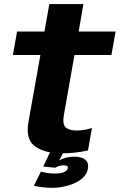

<svg xmlns="http://www.w3.org/2000/svg" viewBox="-20 -748 590 946"><path d="M281.5 7.5Q349.5 7.5 413.5 -6.5L433 -117.5Q395.5 -105 358 -105Q321.5 -105 304 -120Q286.5 -135 295 -183L347 -477H529L549.5 -592.5H367.5L391 -728H223L199 -592.5H64L43.5 -477H179L120 -146Q105 -59.5 153.8 -26Q202.5 7.5 281.5 7.5ZM235.5 177.5Q265.5 177.5 295 171.2Q324.5 165 350 153.2Q375.5 141.5 392.2 124Q409 106.5 413 84Q418.5 53.5 400 38.8Q381.5 24 346.5 24Q319 24 295.8 31.8Q272.5 39.5 259.5 50.5L252 78.5Q259 73.5 270.5 70Q282 66.5 292 66.5Q304.5 66.5 310.2 69.8Q316 73 314 81.5Q312 92.5 295.8 99.8Q279.5 107 249 107Q229 107 211.2 104Q193.5 101 181.5 98L146.5 167.5Q168 172 191.2 174.8Q214.5 177.5 235.5 177.5ZM252 78.5 294 0H227.5L193 72.5Z"/></svg>

Font: Anybody
Style: Bold Italic
Weight: 700
Italic angle: -10°
Designer: Tyler Finck
Foundry: Etcetera Type Company
Version: Version 1.113;gftools[0.9.25]